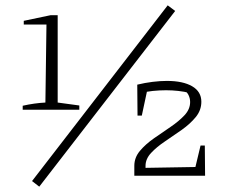

<svg xmlns="http://www.w3.org/2000/svg" viewBox="-20 -658 849 719"><path d="M65 -247V-262Q87 -267 108.5 -270Q130 -273 150 -274L154 -566H69V-580L169 -601H196V-274L277 -263V-247ZM127 41 100 20 608 -638 636 -617ZM483 0V-37Q483 -68 504 -93Q525 -118 556.5 -140Q588 -162 619 -183Q650 -204 671 -226.5Q692 -249 692 -276Q692 -290 685.5 -303Q679 -316 660 -327L690 -310Q670 -315 647.5 -317.5Q625 -320 602 -320Q578 -320 552.5 -317.5Q527 -315 500 -308L494 -341Q523 -348 551.5 -351.5Q580 -355 605 -355Q665 -355 699.5 -335Q734 -315 734 -277Q734 -245 713 -219.5Q692 -194 661 -172Q630 -150 598.5 -129Q567 -108 546 -85.5Q525 -63 525 -37V0ZM501 0V-29L734 -33L735 0ZM704 0 731 -113H747L748 0ZM495 -225 494 -341 536 -342 511 -225Z"/></svg>

Font: Piazzolla Thin Thin
Style: Regular
Weight: 250
Version: Version 2.005